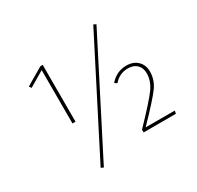

<svg xmlns="http://www.w3.org/2000/svg" viewBox="-170 -938 1231 1200"><g transform="rotate(-30 446.0 -338.0)"><path d="M690 -416Q741 -416 771 -386.5Q801 -357 801 -311Q801 -251 765 -201Q729 -151 603 -21H813L809 0H576V-20Q705 -154 741.5 -205Q778 -256 778 -310Q778 -350 754.5 -373Q731 -396 690 -396Q629 -396 588 -348L571 -360Q620 -416 690 -416ZM241 -271H219V-656L109 -591L98 -607L224 -681H241ZM659 -733 251 66 233 57 641 -742Z"/></g></svg>

Font: FiraSans
Style: Regular
Weight: 150
Designer: Carrois Corporate & Edenspiekermann AG
Foundry: Carrois Corporate GbR & Edenspiekermann AG
Version: Version 3.106;PS 003.106;hotconv 1.0.70;makeotf.lib2.5.58329